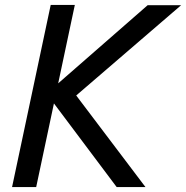

<svg xmlns="http://www.w3.org/2000/svg" viewBox="-20 -760 756 780"><path d="M571 0H454L169 -380L580 -739H716L250 -338L264 -406ZM127 0H29L186 -740H284Z"/></svg>

Font: Be Vietnam Pro Variable Thin
Style: Italic
Weight: 100
Italic angle: -12°
Designer: Lam Bao, Tony Le, Vietanh Nguyen
Foundry: Yellow Type Foundry
Version: Version 1.002